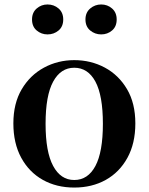

<svg xmlns="http://www.w3.org/2000/svg" viewBox="-20 -820 663 856"><path d="M311 16.2Q231.7 16.2 170.5 -18.3Q109.3 -52.8 74.5 -117Q39.6 -181.2 39.6 -269.8Q39.6 -359.1 76.8 -422Q114 -484.9 175.9 -518.4Q237.8 -551.9 311 -551.9Q385.1 -551.9 447.1 -518.8Q509 -485.6 546.2 -422.7Q583.4 -359.8 583.4 -269.8Q583.4 -180.5 548 -116.3Q512.6 -52 451.4 -17.9Q390.2 16.2 311 16.2ZM311 -17.5Q372 -17.5 405.4 -80.1Q438.7 -142.6 438.7 -268.1Q438.7 -394.2 405.4 -456.1Q372 -518 311 -518Q250.7 -518 217 -456.1Q183.2 -394.2 183.2 -268.1Q183.2 -142.6 217 -80.1Q250.7 -17.5 311 -17.5ZM191.8 -666.6Q164.4 -666.6 143.6 -684.1Q122.8 -701.6 122.8 -733.2Q122.8 -764.2 143.6 -782.2Q164.4 -800.1 191.8 -800.1Q220.3 -800.1 241.1 -782.2Q261.9 -764.2 261.9 -733.2Q261.9 -701.6 241.1 -684.1Q220.3 -666.6 191.8 -666.6ZM431.1 -666.6Q403.4 -666.6 382.2 -684.1Q361 -701.6 361 -733.2Q361 -764.2 382.2 -782.2Q403.4 -800.1 431.1 -800.1Q459.1 -800.1 479.6 -782.2Q500.2 -764.2 500.2 -733.2Q500.2 -701.6 479.6 -684.1Q459.1 -666.6 431.1 -666.6Z"/></svg>

Font: Noto Serif SC ExtraLight
Style: Regular
Weight: 200
Designer: Ryoko NISHIZUKA 西塚涼子 (kana & ideographs); Frank Grießhammer (Latin, Greek & Cyrillic); Wenlong ZHANG 张文龙 (bopomofo); San
Foundry: Adobe
Version: Version 2.002-H1;hotconv 1.1.0;makeotfexe 2.6.0